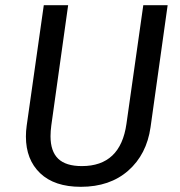

<svg xmlns="http://www.w3.org/2000/svg" viewBox="-20 -709 696 741"><path d="M561 -218Q546 -113 475 -50.5Q404 12 292 12Q190 12 135 -40.5Q80 -93 80 -182Q80 -203 83 -224L149 -689H243L178 -225Q175 -203 175 -183Q175 -125 204.5 -96.5Q234 -68 296 -68Q445 -68 468 -231L533 -689H627Z"/></svg>

Font: FiraGO
Style: Italic
Weight: 400
Italic angle: -8°
Designer: bBox Type GmbH
Foundry: bBox Type GmbH
Version: Version 1.001